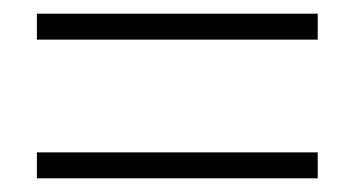

<svg xmlns="http://www.w3.org/2000/svg" viewBox="-20 -471 519 281"><path d="M34 -413V-451H445V-413ZM34 -210V-248H445V-210Z"/></svg>

Font: hySource Sans Pro Light
Style: Regular
Weight: 300
Designer: Paul D. Hunt
Foundry: Adobe Systems Incorporated
Version: Version 2.021;PS 2.000;hotconv 1.0.86;makeotf.lib2.5.63406